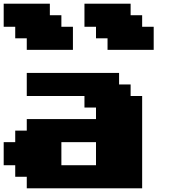

<svg xmlns="http://www.w3.org/2000/svg" viewBox="-20 -1020 977 1040"><path d="M125 0H750V-500H687.5V-562.5H625V-625H125V-500H437.5V-437.5H500V-375H125V-312.5H62.5V-250H0V-125H62.5V-62.5H125ZM500 -125H312.5V-250H500ZM562.5 -750H812.5V-875H750V-937.5H687.5V-1000H437.5V-875H500V-812.5H562.5ZM125 -750H375V-875H312.5V-937.5H250V-1000H0V-875H62.5V-812.5H125Z"/></svg>

Font: Faithful 32x
Style: Bold
Weight: 400
Foundry: Faithful Resource Pack
Version: Version 1.0; January 27, 2023